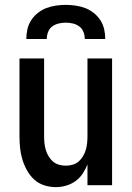

<svg xmlns="http://www.w3.org/2000/svg" viewBox="-20 -760 540 788"><path d="M209 8Q185 8 161.5 0.5Q138 -7 120.5 -23Q103 -39 91 -60.5Q79 -82 72 -105Q65 -128 62.5 -152Q60 -176 60 -200V-520H161V-200Q161 -186 162.5 -172Q164 -158 168 -144.5Q172 -131 179.5 -118.5Q187 -106 197.5 -97Q208 -88 222 -84Q236 -80 250 -80Q264 -80 278 -84Q292 -88 302.5 -97Q313 -106 320.5 -118.5Q328 -131 332 -144.5Q336 -158 337.5 -172Q339 -186 339 -200V-520H440V0H339V-85Q331 -65 319 -47Q307 -29 289.5 -16.5Q272 -4 251 2Q230 8 209 8ZM88 -600Q88 -620 92.5 -640Q97 -660 108 -677Q119 -694 135.5 -707Q152 -720 170.5 -727Q189 -734 209.5 -737Q230 -740 250 -740Q270 -740 290.5 -737Q311 -734 329.5 -727Q348 -720 364.5 -707Q381 -694 392 -677Q403 -660 407.5 -640Q412 -620 412 -600H328Q328 -615 322.5 -629Q317 -643 305.5 -651.5Q294 -660 279.5 -663.5Q265 -667 250 -667Q235 -667 220.5 -663.5Q206 -660 194.5 -651.5Q183 -643 177.5 -629Q172 -615 172 -600Z"/></svg>

Font: Iosevka Curly Semibold
Style: Regular
Weight: 600
Monospace: yes
Designer: Belleve Invis
Foundry: Belleve Invis
Version: Version 22.1.2; ttfautohint (v1.8.4)